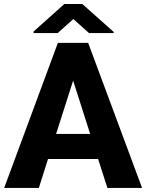

<svg xmlns="http://www.w3.org/2000/svg" viewBox="-20 -921 716 941"><path d="M506.3 0 460.9 -141.6H215.3L170.4 0H0.5L263.7 -710.9H412.1L676.3 0ZM254.9 -264.6H421.9L338.4 -525.9ZM383.3 -901.4 537.1 -764.6V-758.8H416.5L339.4 -827.6L262.7 -758.8H144.5V-766.6L295.4 -901.4Z"/></svg>

Font: Vazirmatn UI ExtraBold
Style: Regular
Weight: 800
Designer: Saber Rastikerdar
Foundry: Saber Rastikerdar
Version: Version 33.003